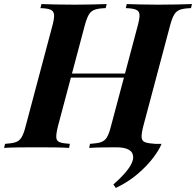

<svg xmlns="http://www.w3.org/2000/svg" viewBox="-61 -728 965 945"><path d="M497 180Q595 94 594.5 45.5Q594 -3 511 -3L643 -106Q634 -70 636 -51.5Q638 -33 654 -26.5Q670 -20 703 -20H734Q724 7 694.5 46.5Q665 86 618.5 126.5Q572 167 509 197ZM239 -346 246 -366H599L591 -346ZM617 -602Q627 -639 625.5 -656.5Q624 -674 608 -680.5Q592 -687 558 -688L563 -708Q590 -707 633 -706Q676 -705 719 -705Q768 -705 812 -706Q856 -707 884 -708L879 -688Q845 -687 826 -680.5Q807 -674 796.5 -656.5Q786 -639 776 -602L644 -106Q635 -70 636 -52Q637 -34 653 -28Q669 -22 703 -20L699 0Q672 -2 628 -2.5Q584 -3 535 -3Q492 -3 448.5 -2.5Q405 -2 378 0L382 -20Q416 -22 435 -28Q454 -34 465 -52Q476 -70 485 -106ZM224 -106Q215 -70 216 -52Q217 -34 233 -28Q249 -22 283 -20L279 0Q251 -2 208.5 -2.5Q166 -3 122 -3Q72 -3 29 -2.5Q-14 -2 -41 0L-36 -20Q-3 -22 15.5 -28Q34 -34 45 -52Q56 -70 65 -106L197 -602Q207 -639 205 -656.5Q203 -674 187.5 -680.5Q172 -687 138 -688L143 -708Q168 -707 212 -706Q256 -705 306 -705Q350 -705 391.5 -706Q433 -707 464 -708L459 -688Q425 -687 406 -680.5Q387 -674 376.5 -656.5Q366 -639 356 -602Z"/></svg>

Font: Playfair Display
Style: Bold Italic
Weight: 700
Italic angle: -14°
Designer: Claus Eggers Sørensen
Foundry: Claus Eggers Sørensen
Version: Version 1.203